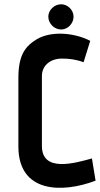

<svg xmlns="http://www.w3.org/2000/svg" viewBox="-20 -868 470 898"><path d="M410 -127C331 -105 176 -60 176 -185V-513C176 -560 214 -594 270 -594C303 -594 336 -590 371 -577L402 -677C324 -717 218 -723 153 -685C100 -653 66 -613 66 -504V-183C66 34 269 37 427 -23ZM266 -730C297 -730 324 -758 324 -790C324 -821 297 -848 266 -848C234 -848 206 -821 206 -790C206 -758 234 -730 266 -730Z"/></svg>

Font: Advent Pro
Style: Bold
Weight: 700
Designer: Andreas Kalpakidis
Foundry: Andreas Kalpakidis
Version: Version 2.002 2008